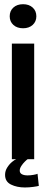

<svg xmlns="http://www.w3.org/2000/svg" viewBox="-20 -738 225 890"><path d="M87 -607Q59 -607 42 -622.5Q25 -638 25 -662.5Q25 -687.5 42 -703Q59 -718.5 87 -718.5Q114.5 -718.5 131.5 -703Q148.5 -687.5 148.5 -662.5Q148.5 -638 131.5 -622.5Q114.5 -607 87 -607ZM35 -536H138.5V0H35ZM71.5 52.5Q71.5 64.5 81.8 69.8Q92 75 108 75Q121 75 135.2 72.5Q149.5 70 154 67.5L160 123.5Q154.5 125.5 134.8 128.2Q115 131 95.5 131Q58.5 131 31 117.5Q3.5 104 3.5 72.5Q3.5 54 13.8 38Q24 22 36.8 11.8Q49.5 1.5 55 0H108Q104.5 2 95.5 10.8Q86.5 19.5 79 31Q71.5 42.5 71.5 52.5Z"/></svg>

Font: Anybody Narrow Medium
Style: Regular
Weight: 500
Width: 3
Designer: Tyler Finck
Foundry: Etcetera Type Company
Version: Version 1.000; ttfautohint (v1.8)